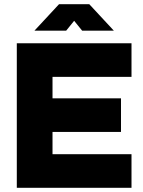

<svg xmlns="http://www.w3.org/2000/svg" viewBox="-20 -894 681 914"><path d="M60 -688H230V0H60ZM93 -528V-688H606V-528ZM93 0V-160H606V0ZM93 -266V-426H556V-266ZM144 -748 261 -874H405L522 -748H371L333 -795L295 -748Z"/></svg>

Font: Roundo Variable
Style: Regular
Weight: 200
Designer: Shiva Nallaperumal
Foundry: Indian Type Foundry
Version: Version 2.000